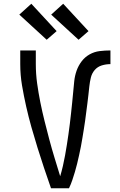

<svg xmlns="http://www.w3.org/2000/svg" viewBox="-20 -1004 640 1024"><path d="M252 0Q233 -54 215 -108Q197 -162 180 -216.5Q163 -271 147.5 -326Q132 -381 119.5 -436.5Q107 -492 97.5 -548Q88 -604 88 -662V-735H171V-662Q171 -610 178 -559.5Q185 -509 195 -459Q205 -409 217.5 -359Q230 -309 243 -260Q256 -211 271 -162Q286 -113 301 -64Q309 -91 315.5 -119Q322 -147 327 -175Q332 -203 336.5 -231Q341 -259 345 -287.5Q349 -316 352.5 -344Q356 -372 359 -400.5Q362 -429 365 -457.5Q368 -486 370.5 -514.5Q373 -543 376 -571.5Q379 -600 388.5 -627Q398 -654 415.5 -677Q433 -700 458 -714Q483 -728 511.5 -731.5Q540 -735 569 -735V-662Q545 -662 522.5 -655Q500 -648 485 -630.5Q470 -613 464.5 -590Q459 -567 456.5 -544Q454 -521 451.5 -498Q449 -475 446 -452Q443 -429 440 -406Q437 -383 434 -360Q431 -337 427 -314Q423 -291 419.5 -268Q416 -245 411.5 -222.5Q407 -200 402 -177Q397 -154 391.5 -131.5Q386 -109 379.5 -87Q373 -65 365.5 -43Q358 -21 348 0ZM399 -792 253 -926 317 -984 452 -838ZM229 -792 83 -926 147 -984 282 -838Z"/></svg>

Font: Iosevka Curly Extended
Style: Regular
Weight: 400
Width: 7
Monospace: yes
Designer: Belleve Invis
Foundry: Belleve Invis
Version: Version 11.1.0; ttfautohint (v1.8.3)